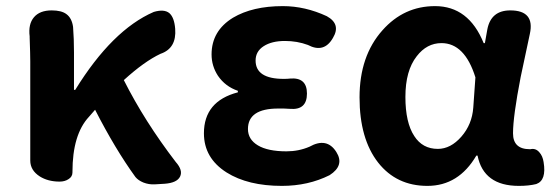

<svg xmlns="http://www.w3.org/2000/svg" viewBox="-20 -594 1816 628"><path d="M449 3Q432 -4 423 -15Q357 -106 291 -235L271 -212Q217 -154 217 -32V-30Q217 -16 204 -8Q192 0 175 0Q137 0 110 -17Q79 -37 79 -69V-196V-393Q79 -415 77 -471Q77 -474 77 -475Q72 -515 91 -537.5Q110 -560 149 -560Q181 -560 197 -548Q215 -535 219 -506Q222 -467 222 -423V-300H226Q347 -496 483 -555Q517 -565 534 -551Q550 -537 553 -500Q558 -436 505 -418Q452 -393 385 -332Q453 -197 555 -64Q579 -37 569 -16.5Q559 4 519 7L486 9Q467 10 449 3Z M902 14Q791 14 721 -30Q647 -77 647 -158Q647 -263 758 -292V-297Q717 -311 693 -346Q672 -378 672 -416Q672 -493 742 -536Q806 -574 905 -574Q978 -574 1049 -541Q1096 -515 1069 -470Q1040 -419 987 -447Q952 -460 912 -460Q869 -460 842.5 -443Q816 -426 816 -396Q816 -336 908 -336Q921 -336 928 -337Q984 -342 984 -288Q984 -233 928 -238Q921 -238 908 -239Q896 -239 890 -239Q791 -239 791 -172Q791 -138 823.5 -118.5Q856 -99 917 -99Q957 -99 992 -114Q1049 -146 1080 -97Q1108 -53 1058 -21Q988 14 902 14Z M1378 14Q1277 14 1217 -62Q1156 -140 1156 -275.5Q1156 -411 1231 -495Q1301 -574 1403 -574Q1513 -574 1562 -453H1566L1574 -498Q1586 -560 1649 -560Q1730 -560 1713 -483Q1708 -460 1698 -412.5Q1688 -365 1683 -342Q1658 -213 1658 -158Q1658 -106 1713 -106Q1714 -106 1715 -106Q1732 -110 1744 -96Q1755 -84 1758 -64Q1768 -4 1734 8Q1710 14 1677 14Q1562 14 1542 -85H1538Q1480 14 1378 14ZM1412 -107Q1454 -107 1489 -147Q1524 -187 1528 -242L1535 -341Q1500 -453 1424 -453Q1376 -453 1343 -410Q1306 -363 1306 -277Q1306 -193 1335 -149Q1362 -107 1412 -107Z"/></svg>

Font: GenSenRounded TW B
Style: Regular
Weight: 700
Version: Version 1.501;PS 1;hotconv 16.6.51;makeotf.lib2.5.65220